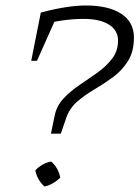

<svg xmlns="http://www.w3.org/2000/svg" viewBox="-20 -680 509 701"><path d="M293 -660Q377 -660 423 -629.5Q469 -599 469 -543Q469 -492 447.5 -457.5Q426 -423 393.5 -399Q361 -375 326 -354.5Q291 -334 262.5 -309.5Q234 -285 222 -250L202 -192H166L179 -255Q186 -293 212 -320.5Q238 -348 271.5 -370.5Q305 -393 336.5 -415.5Q368 -438 389.5 -466Q411 -494 411 -532Q411 -569 378 -590Q345 -611 286 -611Q212 -611 133 -590L129 -634Q173 -646 215.5 -653Q258 -660 293 -660ZM193 -633 115 -458H94L129 -634ZM167 -90Q179 -80 187.5 -65.5Q196 -51 200 -32Q190 -21 174 -11.5Q158 -2 142 1Q115 -25 109 -58Q120 -70 135.5 -79Q151 -88 167 -90Z"/></svg>

Font: Piazzolla Thin ExtraLight
Style: Italic
Weight: 250
Italic angle: -11.3°
Version: Version 2.005